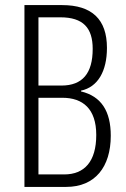

<svg xmlns="http://www.w3.org/2000/svg" viewBox="-20 -734 494 754"><path d="M224 -714H76V0H240C353 0 415 -78 415 -201C415 -297 378 -356 298 -375V-378C364 -392 400 -454 400 -546C400 -658 341 -714 224 -714ZM221 -398H131V-666H217C307 -666 344 -624 344 -542C344 -446 304 -398 221 -398ZM131 -350H225C305 -350 358 -307 358 -204C358 -100 312 -49 232 -49H131Z"/></svg>

Font: Noto Sans Myanmar UI ExtraCondensed Light
Style: Regular
Weight: 300
Width: 2
Designer: Monotype Design Team
Foundry: Monotype Imaging Inc.
Version: Version 2.103